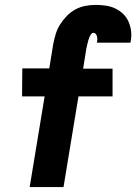

<svg xmlns="http://www.w3.org/2000/svg" viewBox="-20 -763 555 783"><path d="M101 0 162 -370H70L71 -484H181L197 -583Q201 -603 207 -623.5Q213 -644 225 -663Q237 -682 252.5 -698Q268 -714 287.5 -724.5Q307 -735 328 -739Q349 -743 370 -743Q391 -743 411.5 -740Q432 -737 450 -728.5Q468 -720 482 -706.5Q496 -693 504 -675Q512 -657 514.5 -636.5Q517 -616 513 -595L512 -589H375V-590Q377 -597 377 -603Q377 -609 375.5 -614.5Q374 -620 370.5 -624.5Q367 -629 360 -629Q355 -629 351 -623Q347 -617 344.5 -611Q342 -605 340.5 -599.5Q339 -594 337.5 -588Q336 -582 334.5 -576Q333 -570 332 -564L319 -483H439V-370H300L239 0Z"/></svg>

Font: Iosevka Heavy Oblique
Style: Regular
Weight: 900
Italic angle: -9°
Monospace: yes
Designer: Belleve Invis
Foundry: Belleve Invis
Version: Version 32.5.0; ttfautohint (v1.8.4)